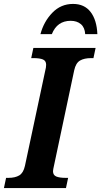

<svg xmlns="http://www.w3.org/2000/svg" viewBox="-41 -958 516 978"><path d="M-10 -52H2Q36 -52 57 -64.5Q78 -77 86 -113L189 -596Q194 -615 194 -628Q194 -648 178 -655Q162 -662 129 -662H118L129 -714H446L435 -662H423Q388 -662 366.5 -649.5Q345 -637 337 -600L235 -119Q229 -93 229 -86Q229 -66 245.5 -59Q262 -52 294 -52H306L295 0H-21ZM331 -938Q389 -938 420.5 -897Q452 -856 455 -784H393Q391 -818 371 -835Q351 -852 319 -852Q250 -852 223 -784H165Q182 -848 225.5 -893Q269 -938 331 -938Z"/></svg>

Font: Noto Serif Narrow
Style: Bold Italic
Weight: 700
Width: 4
Italic angle: -12°
Designer: Monotype Design Team
Foundry: Monotype Imaging Inc.
Version: Version 1.001